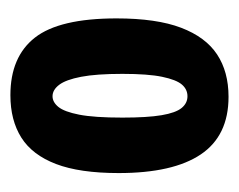

<svg xmlns="http://www.w3.org/2000/svg" viewBox="-64 -646 449 360"><g transform="rotate(-90 160.0 -466.5)"><path d="M158 -262Q85 -262 50 -314Q15 -366 15 -468Q15 -541 32 -585.5Q49 -630 81.5 -650.5Q114 -671 161 -671Q233 -671 269 -625Q305 -579 305 -472Q305 -397 287.5 -351Q270 -305 237.5 -283.5Q205 -262 158 -262ZM159 -339Q172 -339 181 -349.5Q190 -360 195.5 -386.5Q201 -413 201 -461Q201 -510 195.5 -538.5Q190 -567 180.5 -579.5Q171 -592 159 -592Q148 -592 139 -581Q130 -570 124.5 -542Q119 -514 119 -461Q119 -414 123.5 -387.5Q128 -361 137 -350Q146 -339 159 -339Z"/></g></svg>

Font: Bricolage Grotesque 24pt Condensed
Style: Bold
Weight: 700
Width: 3
Designer: Mathieu Triay
Foundry: Atelier Triay
Version: Version 1.001;gftools[0.9.33.dev8+g029e19f]